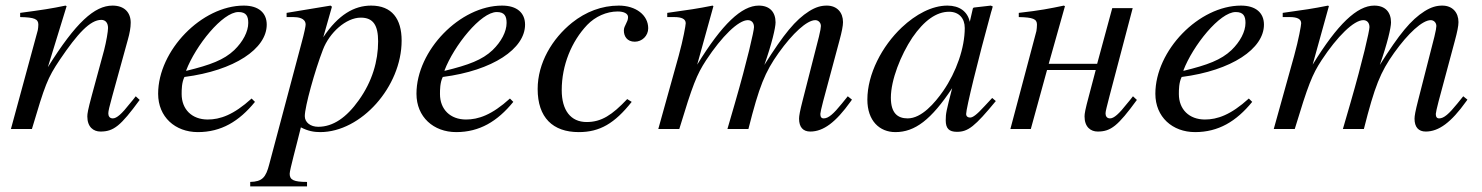

<svg xmlns="http://www.w3.org/2000/svg" viewBox="-20 -461 5295 686"><path d="M465 -117C458 -108 451 -99 444 -91C415 -54 397 -38 383 -38C371 -38 367 -47 367 -56C367 -64 371 -81 381 -117L437 -320C443 -341 447 -362 447 -380C447 -416 425 -441 382 -441C318 -441 251 -381 151 -221L218 -439L214 -441C161 -430 134 -426 52 -415V-400C103 -399 117 -393 117 -373C117 -367 116 -358 115 -353L19 0H94C141 -158 149 -181 194 -248C257 -341 302 -390 342 -390C357 -390 366 -379 366 -361C366 -349 360 -313 352 -282L308 -120C294 -68 292 -55 292 -45C292 -7 314 9 339 9C386 9 411 -11 479 -104Z M879 -109C814 -50 766 -34 722 -34C666 -34 629 -70 629 -125C629 -140 629 -166 639 -186C818 -209 933 -287 933 -373C933 -415 904 -441 851 -441C701 -441 545 -281 545 -126C545 -43 606 11 687 11C770 11 834 -27 891 -97ZM645 -209C679 -298 775 -418 832 -418C860 -418 867 -403 867 -379C867 -348 848 -312 817 -282C780 -247 732 -229 646 -208Z M1166 -437 1161 -441 1004 -415V-400H1028C1044 -400 1072 -397 1072 -373C1072 -368 1068 -346 1057 -306L942 126C930 173 917 188 874 189V205H1077V189C1030 189 1015 182 1015 160C1015 146 1038 64 1055 -6C1080 7 1101 11 1124 11C1270 11 1415 -151 1415 -316C1415 -394 1380 -441 1306 -441C1246 -441 1189 -409 1135 -328ZM1331 -313C1331 -243 1310 -170 1262 -103C1218 -41 1170 -8 1117 -8C1089 -8 1069 -24 1069 -46C1069 -80 1105 -209 1134 -284C1157 -344 1216 -398 1269 -398C1314 -398 1331 -370 1331 -313Z M1802 -109C1737 -50 1689 -34 1645 -34C1589 -34 1552 -70 1552 -125C1552 -140 1552 -166 1562 -186C1741 -209 1856 -287 1856 -373C1856 -415 1827 -441 1774 -441C1624 -441 1468 -281 1468 -126C1468 -43 1529 11 1610 11C1693 11 1757 -27 1814 -97ZM1568 -209C1602 -298 1698 -418 1755 -418C1783 -418 1790 -403 1790 -379C1790 -348 1771 -312 1740 -282C1703 -247 1655 -229 1569 -208Z M2221 -107C2167 -50 2129 -25 2076 -25C2019 -25 1987 -67 1987 -139C1987 -228 2022 -313 2078 -372C2107 -402 2147 -420 2187 -420C2210 -420 2224 -412 2224 -400C2224 -381 2209 -370 2209 -352C2209 -332 2220 -312 2248 -312C2274 -312 2296 -333 2296 -360C2296 -407 2252 -441 2191 -441C2130 -441 2073 -419 2024 -380C1953 -323 1901 -236 1901 -143C1901 -41 1955 11 2048 11C2123 11 2176 -20 2237 -97Z M3024 -105 3009 -117 2988 -91C2958 -54 2940 -38 2923 -38C2915 -38 2911 -43 2911 -54C2911 -58 2915 -76 2921 -99L2979 -315C2988 -348 2992 -369 2992 -382C2992 -416 2971 -441 2934 -441C2914 -441 2895 -436 2871 -421C2822 -390 2781 -340 2711 -229C2738 -306 2751 -362 2751 -381C2751 -417 2731 -441 2691 -441C2630 -441 2560 -375 2471 -230L2529 -439L2526 -441C2471 -430 2443 -426 2364 -415V-400H2389C2416 -400 2430 -393 2430 -378C2430 -371 2421 -320 2405 -262L2332 0H2407C2455 -158 2469 -194 2503 -246C2559 -331 2618 -389 2652 -389C2665 -389 2674 -380 2674 -364C2674 -351 2650 -245 2606 -93L2579 0H2654C2693 -154 2713 -203 2762 -272C2812 -342 2863 -389 2893 -389C2904 -389 2913 -380 2913 -368C2913 -363 2911 -350 2906 -330L2848 -103C2838 -64 2835 -47 2835 -37C2835 -7 2849 9 2875 9C2922 9 2966 -24 3019 -98Z M3525 -111 3498 -82C3468 -49 3455 -41 3446 -41C3438 -41 3432 -45 3432 -54C3432 -74 3474 -246 3521 -417C3524 -427 3525 -429 3527 -438L3520 -441L3459 -434L3456 -431L3445 -383C3437 -420 3408 -441 3365 -441C3310 -441 3252 -410 3202 -363C3131 -296 3079 -196 3079 -105C3079 -29 3123 11 3179 11C3249 11 3307 -33 3382 -146C3361 -64 3359 -56 3359 -31C3359 -2 3371 10 3399 10C3439 10 3463 -9 3538 -100ZM3427 -361C3427 -290 3397 -204 3350 -136C3320 -93 3273 -38 3223 -38C3187 -38 3163 -57 3163 -112C3163 -175 3198 -264 3240 -327C3282 -388 3326 -419 3371 -419C3406 -419 3427 -396 3427 -361Z M4028 -117C4021 -108 4014 -99 4007 -91C3978 -54 3960 -38 3946 -38C3934 -38 3930 -47 3930 -56C3930 -64 3935 -81 3944 -117L4027 -432H3954L3900 -233H3727L3785 -439L3781 -441C3728 -430 3699 -424 3620 -415V-400C3671 -399 3685 -393 3685 -373C3685 -367 3684 -355 3683 -350L3590 0H3663L3721 -211H3895L3871 -120C3857 -68 3855 -55 3855 -45C3855 -7 3877 9 3902 9C3949 9 3974 -11 4042 -104Z M4442 -109C4377 -50 4329 -34 4285 -34C4229 -34 4192 -70 4192 -125C4192 -140 4192 -166 4202 -186C4381 -209 4496 -287 4496 -373C4496 -415 4467 -441 4414 -441C4264 -441 4108 -281 4108 -126C4108 -43 4169 11 4250 11C4333 11 4397 -27 4454 -97ZM4208 -209C4242 -298 4338 -418 4395 -418C4423 -418 4430 -403 4430 -379C4430 -348 4411 -312 4380 -282C4343 -247 4295 -229 4209 -208Z M5223 -105 5208 -117 5187 -91C5157 -54 5139 -38 5122 -38C5114 -38 5110 -43 5110 -54C5110 -58 5114 -76 5120 -99L5178 -315C5187 -348 5191 -369 5191 -382C5191 -416 5170 -441 5133 -441C5113 -441 5094 -436 5070 -421C5021 -390 4980 -340 4910 -229C4937 -306 4950 -362 4950 -381C4950 -417 4930 -441 4890 -441C4829 -441 4759 -375 4670 -230L4728 -439L4725 -441C4670 -430 4642 -426 4563 -415V-400H4588C4615 -400 4629 -393 4629 -378C4629 -371 4620 -320 4604 -262L4531 0H4606C4654 -158 4668 -194 4702 -246C4758 -331 4817 -389 4851 -389C4864 -389 4873 -380 4873 -364C4873 -351 4849 -245 4805 -93L4778 0H4853C4892 -154 4912 -203 4961 -272C5011 -342 5062 -389 5092 -389C5103 -389 5112 -380 5112 -368C5112 -363 5110 -350 5105 -330L5047 -103C5037 -64 5034 -47 5034 -37C5034 -7 5048 9 5074 9C5121 9 5165 -24 5218 -98Z"/></svg>

Font: XITS
Style: Italic
Weight: 400
Italic angle: -16.33°
Designer: MicroPress Inc., with final additions and corrections provided by Coen Hoffman, Elsevier (retired)
Version: Version 1.107